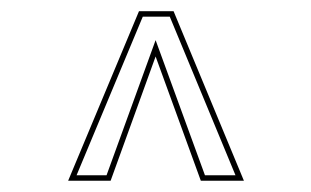

<svg xmlns="http://www.w3.org/2000/svg" viewBox="-20 -670 558 344"><path d="M258.8 -568.8 178.2 -346.2H102.1L229 -649.9H291L417 -346.2H339.8ZM258.8 -598.1 347.2 -356H401.9L284.2 -640.1H235.8L117.2 -356H170.9Z"/></svg>

Font: Linux Biolinum Outline O
Style: Bold
Weight: 700
Designer: Philipp H. Poll
Foundry: Philipp H. Poll
Version: Version 0.9.2